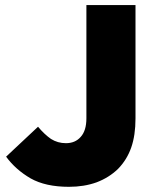

<svg xmlns="http://www.w3.org/2000/svg" viewBox="-20 -720 604 752"><path d="M250 11.7Q309.6 11.7 358.4 -5.9Q407.2 -24.4 442.4 -58.6Q477.5 -94.7 494.1 -142.6Q510.7 -190.4 510.7 -255.9Q510.7 -404.3 510.7 -700.2Q462.9 -700.2 318.4 -700.2Q318.4 -588.9 318.4 -256.8Q318.4 -208 295.9 -183.6Q274.4 -159.2 238.3 -159.2Q206.1 -159.2 179.7 -175.8Q154.3 -193.4 128.9 -223.6Q86.9 -184.6 3.9 -106.4Q41 -55.7 99.6 -21.5Q158.2 11.7 250 11.7Z"/></svg>

Font: Big-Shock
Style: Black
Weight: 400